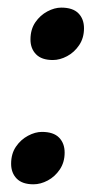

<svg xmlns="http://www.w3.org/2000/svg" viewBox="-20 -467 248 499"><path d="M67 12Q37.9 12 23.4 -2.8Q8.9 -17.7 8.9 -41.3Q8.9 -67.5 21.5 -85.9Q34.1 -104.3 52.8 -114.2Q71.5 -124.2 88.9 -124.2Q119 -124.2 133.5 -109.4Q148 -94.6 148 -70.4Q148 -45.2 135.4 -26.5Q122.8 -7.9 104.1 2.1Q85.4 12 67 12ZM117.3 -311Q88.2 -311 73.7 -325.9Q59.2 -340.7 59.2 -364.3Q59.2 -390.5 71.8 -409Q84.4 -427.4 103.1 -437.3Q121.7 -447.2 139.2 -447.2Q169.3 -447.2 183.8 -432.4Q198.3 -417.7 198.3 -393.5Q198.3 -368.2 185.7 -349.6Q173.1 -330.9 154.4 -321Q135.7 -311 117.3 -311Z"/></svg>

Font: Petrona
Style: Italic
Weight: 400
Italic angle: -9°
Designer: Ringo R. Seeber
Foundry: Ringo R. Seeber
Version: Version 2.001; ttfautohint (v1.8.3)